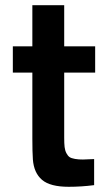

<svg xmlns="http://www.w3.org/2000/svg" viewBox="-20 -699 406 730"><path d="M224.1 -174.8Q224.1 -153.3 225.6 -140.1Q227.1 -127 232.4 -116.7Q237.8 -106.4 244.4 -101.8Q251 -97.2 265.4 -94.7Q279.8 -92.3 295.4 -92.5Q311 -92.8 337.9 -94.2V4.9Q289.6 11.2 241.2 11.2Q170.9 11.2 139.9 -15.1Q108.9 -41.5 105 -92.8Q103 -120.6 103 -171.9V-422.9H28.8V-522.9H103V-679.2H224.1V-522.9H341.8V-422.9H224.1Z"/></svg>

Font: Nacelle SemiBold
Style: Regular
Weight: 600
Designer: Sora Sagano
Foundry: Sora Sagano
Version: Version 1.000;FEAKit 1.0